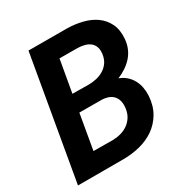

<svg xmlns="http://www.w3.org/2000/svg" viewBox="-166 -837 918 964"><g transform="rotate(-30 293.5 -355.5)"><path d="M9.8 0 133.3 -710.9 357.9 -710.4Q402.8 -709.5 444.8 -699Q486.8 -688.5 518.6 -665.8Q550.3 -643.1 567.9 -607.4Q585.4 -571.8 581.5 -520.5Q579.1 -491.2 568.8 -467Q558.6 -442.9 541.7 -423.8Q524.9 -404.8 502.7 -389.9Q480.5 -375 454.6 -364.3Q479 -355.5 496.3 -339.8Q513.7 -324.2 524.4 -304.2Q535.2 -284.2 539.6 -260.5Q543.9 -236.8 542.5 -212.4Q538.6 -156.2 514.6 -115.7Q490.7 -75.2 453.4 -49.3Q416 -23.4 368.2 -11.5Q320.3 0.5 269 0ZM198.7 -313.5 163.6 -110.8 275.4 -109.9Q299.8 -110.4 322.5 -116.7Q345.2 -123 363.5 -136Q381.8 -148.9 394 -168Q406.2 -187 410.2 -212.9Q417 -258.8 396 -284.9Q375 -311 329.1 -313ZM215.8 -412.6 309.1 -411.6Q333 -411.6 356 -417Q378.9 -422.4 397.7 -434.1Q416.5 -445.8 429.2 -464.1Q441.9 -482.4 445.8 -508.8Q449.2 -533.2 443.4 -550Q437.5 -566.9 424.8 -577.4Q412.1 -587.9 393.6 -593Q375 -598.1 353 -598.6L248.5 -599.1Z"/></g></svg>

Font: Roboto Mono
Style: Bold Italic
Weight: 700
Designer: Google
Version: Version 2.000985; 2015; ttfautohint (v1.3)